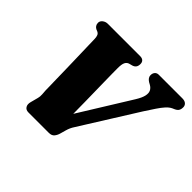

<svg xmlns="http://www.w3.org/2000/svg" viewBox="-156 -916 1131 1131"><g transform="rotate(45 410.0 -350.0)"><path d="M549.5 -664Q549.5 -680 558.2 -690Q567 -700 582 -700H778.5Q799 -700 809.5 -690.5Q820 -681 820 -666.5Q820 -649.5 813.5 -639.2Q807 -629 791 -622L778.5 -616.5Q761 -608 745 -590.2Q729 -572.5 711.2 -545.8Q693.5 -519 670 -483L450 -131.5Q441 -118 435.8 -106.2Q430.5 -94.5 426.5 -80L416.5 -44.5Q411.5 -26.5 400.5 -13.2Q389.5 0 366 0H196Q175 0 165.8 -15Q156.5 -30 163 -53L175.5 -100.5Q179.5 -114 178.2 -133.2Q177 -152.5 176 -164Q176 -174 175.5 -196.8Q175 -219.5 174.2 -250.8Q173.5 -282 172.8 -318.5Q172 -355 171 -392.8Q170 -430.5 169 -466Q168 -501.5 167.2 -531Q166.5 -560.5 166 -580.5Q165.5 -599 161 -609.2Q156.5 -619.5 145 -624.5L134 -629Q124.5 -633.5 118.5 -642.2Q112.5 -651 112.5 -663.5Q112.5 -678.5 126.2 -689.2Q140 -700 158.5 -700H427.5Q443.5 -700 452.5 -691.8Q461.5 -683.5 461.5 -668Q461.5 -651.5 454.2 -641.8Q447 -632 433 -628L414 -623Q398.5 -619 390.8 -603.8Q383 -588.5 383.5 -552.5Q383.5 -538 383.8 -511Q384 -484 384.8 -448Q385.5 -412 386.2 -369.5Q387 -327 387.8 -280.8Q388.5 -234.5 388.8 -187.2Q389 -140 389 -95L319.5 -69L587.5 -501.5Q608.5 -535.5 613.5 -558.5Q618.5 -581.5 611 -596.8Q603.5 -612 586 -621.5L572.5 -629Q549.5 -643.5 549.5 -664Z"/></g></svg>

Font: Fraunces Wonky
Style: Italic
Weight: 900
Italic angle: -16°
Version: Version 1.000;[b76b70a41]